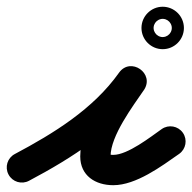

<svg xmlns="http://www.w3.org/2000/svg" viewBox="-65 -497 571 570"><path d="M-39.7 21.1C-28.1 43.1 -0.9 51.4 21.1 39.7C149 -28.1 276.4 -109 361.7 -228.9C378.9 -253.2 368.8 -278.3 350.3 -291.3C331.7 -304.2 304.7 -304.9 287.9 -280.4C242.2 -213.7 173.2 -117.3 173.2 -32.8C173.2 24.7 218.3 52.8 271.3 52.8C338.9 52.8 414 -3.1 466.8 -40.1C487.2 -54.4 492.1 -82.5 477.9 -102.8C463.6 -123.2 435.5 -128.1 415.2 -113.9C382 -90.6 314.3 -37.2 271.3 -37.2C267.1 -37.2 262.7 -37.4 258.7 -38.5C257.7 -38.7 263.2 -30.7 263.2 -32.8C263.2 -93.8 329.4 -181.7 362.1 -229.6C378.9 -254.1 369.1 -279.1 350.7 -291.9C332.4 -304.7 305.5 -305.3 288.3 -281.1C211.6 -173 94 -100.8 -21.1 -39.7C-43.1 -28.1 -51.4 -0.9 -39.7 21.1ZM413.8 -440.7C416.4 -441.1 418.7 -441 418 -441C418.7 -441 419.4 -440.9 420.1 -440.9C429.4 -440.2 437.7 -434.6 442 -426.3C443.3 -423.8 444.2 -421.1 444.7 -418.2C445.1 -415.6 445 -413.3 445 -414C445 -414.7 445.1 -412.4 444.7 -409.8C444.2 -406.9 443.3 -404.2 442 -401.7C437.7 -393.4 429.4 -387.8 420.1 -387.1C419.4 -387.1 418.7 -387 418 -387C418.7 -387 416.4 -386.9 413.8 -387.3C410.9 -387.8 408.2 -388.7 405.7 -390C397.4 -394.3 391.8 -402.6 391.1 -411.9C391.1 -412.6 391 -413.3 391 -414C391 -414.7 391.1 -415.4 391.1 -416.1C391.8 -425.4 397.4 -433.7 405.7 -438C408.2 -439.3 410.9 -440.2 413.8 -440.7ZM355 -414C355 -379.3 383.3 -351 418 -351C452.7 -351 481 -379.3 481 -414C481 -448.7 452.7 -477 418 -477C383.3 -477 355 -448.7 355 -414Z"/></svg>

Font: FRB American Cursive Guidelines Arrows Black
Style: Bold Italic
Weight: 900
Italic angle: -25°
Version: Version 2.0;Modular Font Editor K font №1